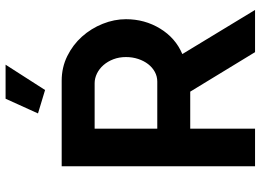

<svg xmlns="http://www.w3.org/2000/svg" viewBox="-146 -810 956 705"><g transform="rotate(-90 332.5 -458.0)"><path d="M354 -771 268 -797 322 -916H447ZM74 0V-710H388Q437 -710 478.5 -689.5Q520 -669 550 -635.5Q580 -602 597 -559.5Q614 -517 614 -474Q614 -405 579.5 -348.5Q545 -292 486 -267L648 0H493L348 -238H212V0ZM212 -359H385Q404 -359 420.5 -368Q437 -377 449 -392.5Q461 -408 468 -429Q475 -450 475 -474Q475 -499 467 -520Q459 -541 445.5 -556.5Q432 -572 414.5 -580.5Q397 -589 379 -589H212Z"/></g></svg>

Font: Oxford Sans
Style: Bold
Weight: 700
Designer: Matt McInerney, Pablo Impallari, Rodrigo Fuenzalida
Foundry: Matt McInerney, Pablo Impallari, Rodrigo Fuenzalida
Version: Version 3.000g; ttfautohint (v1.5) -l 8 -r 28 -G 28 -x 14 -D